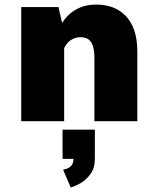

<svg xmlns="http://www.w3.org/2000/svg" viewBox="-20 -531 690 841"><path d="M73 0V-500H236L261 -392V0ZM393.5 0V-276Q393.5 -309 387 -329.2Q380.5 -349.5 367 -358.8Q353.5 -368 332.5 -368Q316 -368 302.8 -362.2Q289.5 -356.5 279.5 -346.8Q269.5 -337 263.5 -325.2Q257.5 -313.5 255.5 -302L221.5 -323Q221.5 -355 232.2 -388Q243 -421 265.2 -449Q287.5 -477 321.5 -494Q355.5 -511 402 -511Q440.5 -511 473 -499Q505.5 -487 530 -462Q554.5 -437 568 -398Q581.5 -359 581.5 -305V0ZM289.5 290 256.5 212Q269 210 279.2 205Q289.5 200 295.8 189.8Q302 179.5 302 163L395.5 165Q395.5 205.5 376 231.8Q356.5 258 331.5 272Q306.5 286 289.5 290ZM254 165V37H395.5V165Z"/></svg>

Font: Trispace Thin ExtraBold
Style: Regular
Weight: 800
Version: Version 1.210